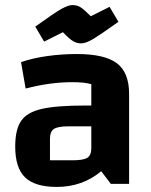

<svg xmlns="http://www.w3.org/2000/svg" viewBox="-20 -725 595 757"><path d="M489 -355V0H417L379 -50Q305 12 204 12Q118 12 79 -25.5Q40 -63 40 -147Q40 -214 63 -248Q86 -282 144 -295.5Q202 -309 318 -309H340V-393Q315 -401 264 -401Q178 -401 81 -376L63 -480Q109 -496 166.5 -504Q224 -512 283 -512Q393 -512 441 -475.5Q489 -439 489 -355ZM340 -141V-227H252Q208 -227 192.5 -216.5Q177 -206 177 -177V-93H266Q309 -93 324.5 -103Q340 -113 340 -141ZM228 -598 154 -561 119 -620Q194 -674 221.5 -689.5Q249 -705 266 -705Q284 -705 297.5 -696.5Q311 -688 338 -661L412 -698L447 -639Q374 -587 346 -570.5Q318 -554 300 -554Q283 -554 268.5 -562.5Q254 -571 228 -598Z"/></svg>

Font: Changa SemiBold
Style: Regular
Weight: 600
Designer: Eduardo Rodriguez Tunni
Foundry: Eduardo Rodriguez Tunni
Version: Version 2.002; ttfautohint (v1.5) -l 8 -r 50 -G 150 -x 14 -H